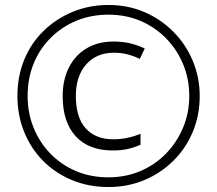

<svg xmlns="http://www.w3.org/2000/svg" viewBox="-20 -743 872 772"><path d="M416 9Q336 9 269 -19Q202 -47 153 -96.5Q104 -146 77 -213Q50 -280 50 -357Q50 -436 77.5 -503Q105 -570 155.5 -619Q206 -668 272.5 -695.5Q339 -723 416 -723Q494 -723 560.5 -694.5Q627 -666 677 -615.5Q727 -565 755 -498.5Q783 -432 783 -357Q783 -279 755 -212.5Q727 -146 677 -96.5Q627 -47 560.5 -19Q494 9 416 9ZM416 -30Q485 -30 544 -55Q603 -80 647 -125Q691 -170 716 -229.5Q741 -289 741 -357Q741 -424 717 -483Q693 -542 649 -587.5Q605 -633 546 -658.5Q487 -684 416 -684Q346 -684 287 -659.5Q228 -635 183.5 -590.5Q139 -546 115 -486.5Q91 -427 91 -357Q91 -290 114.5 -231Q138 -172 181.5 -126.5Q225 -81 284.5 -55.5Q344 -30 416 -30ZM433 -138Q337 -138 284.5 -195Q232 -252 232 -357Q232 -422 257 -471.5Q282 -521 328 -548.5Q374 -576 437 -576Q474 -576 504.5 -568.5Q535 -561 562 -548L542 -506Q518 -518 492.5 -524.5Q467 -531 438 -531Q368 -531 326.5 -484Q285 -437 285 -357Q285 -271 324.5 -227Q364 -183 435 -183Q464 -183 491 -188.5Q518 -194 545 -205V-161Q520 -150 494 -144Q468 -138 433 -138Z"/></svg>

Font: RS Noto Sans Light
Style: Regular
Weight: 300
Designer: Monotype Design Team
Foundry: Monotype Imaging Inc.
Version: Version 3.10